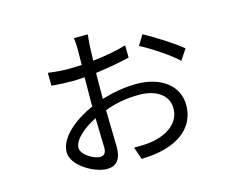

<svg xmlns="http://www.w3.org/2000/svg" viewBox="-95 -765 1190 960"><g transform="rotate(-15 500.0 -285.5)"><path d="M693 -553 661 -501C712 -475 808 -413 846 -374L883 -429C843 -463 749 -523 693 -553ZM358 -208 362 -54C362 -30 353 -15 330 -15C299 -15 237 -51 237 -86C237 -130 297 -178 358 -208ZM186 -489 187 -422C236 -418 259 -417 290 -417C312 -417 335 -418 358 -420L357 -295V-269C276 -234 174 -162 174 -81C174 -10 285 52 348 52C395 52 423 26 423 -43L419 -233C472 -253 528 -265 598 -265C679 -265 747 -229 747 -155C747 -81 682 -36 603 -22C571 -16 536 -16 506 -16L528 48C549 47 586 46 619 39C750 14 813 -60 813 -155C813 -258 722 -321 600 -321C539 -321 477 -310 418 -292V-298L419 -426C494 -436 563 -450 596 -458L595 -522C545 -507 483 -495 421 -489L424 -569C425 -583 427 -609 429 -623H357C359 -611 361 -585 361 -568L360 -483C336 -482 312 -481 290 -481C269 -481 236 -482 186 -489Z"/></g></svg>

Font: Noto Sans JP DemiLight
Style: Regular
Weight: 350
Designer: Ryoko NISHIZUKA 西塚涼子 (kana, bopomofo & ideographs); Paul D. Hunt (Latin, Greek & Cyrillic); Sandoll Communications 산돌커뮤니
Foundry: Adobe
Version: Version 2.004;hotconv 1.0.118;makeotfexe 2.5.65603